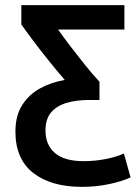

<svg xmlns="http://www.w3.org/2000/svg" viewBox="-20 -542 532 747"><path d="M299 185Q179 185 109.5 131Q40 77 40 -30Q40 -92 66.5 -133.5Q93 -175 136.5 -198.5Q180 -222 232 -231Q200 -268 168 -308Q136 -348 108.5 -384.5Q81 -421 63 -447V-522H464V-427H206Q225 -400 252 -364.5Q279 -329 309 -291.5Q339 -254 367 -224V-153H325Q278 -153 240 -142Q202 -131 179.5 -105.5Q157 -80 157 -34Q157 22 194 53.5Q231 85 305 85Q350 85 392.5 76.5Q435 68 462 55L488 148Q460 162 408 173.5Q356 185 299 185Z"/></svg>

Font: Ubuntu Sans SemiBold
Style: Regular
Weight: 600
Designer: Dalton Maag Ltd
Foundry: Dalton Maag Ltd
Version: Version 1.006; ttfautohint (v1.8.4.7-5d5b)